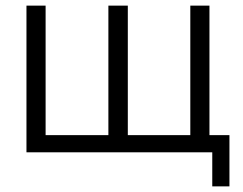

<svg xmlns="http://www.w3.org/2000/svg" viewBox="-20 -541 863 682"><path d="M734 121H795V-61H724V-521H656V-61H434V-521H365V-61H142V-521H74V0H734Z"/></svg>

Font: FIGSv2-sans-serif
Style: Regular
Weight: 400
Designer: Matt McInerney, Pablo Impallari, Rodrigo Fuenzalida,Mirko Velimirovic
Foundry: Matt McInerney, Pablo Impallari, Rodrigo Fuenzalida
Version: Version 4.021;hotconv 1.0.109;makeotfexe 2.5.65596